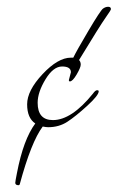

<svg xmlns="http://www.w3.org/2000/svg" viewBox="-20 -504 347 566"><path d="M183 -268 189 -291Q189 -308 163 -308Q137 -308 114 -270Q91 -232 91 -201Q91 -150 136 -150Q191 -150 254 -228Q261 -238 266 -238Q271 -238 271 -235Q271 -223 237 -192Q203 -161 178.5 -145Q154 -129 122 -129Q116 -129 106 -131Q72 -86 38 40Q36 42 35 42Q25 42 25 35Q25 31 30 6Q49 -93 84 -140Q60 -156 60 -196.5Q60 -237 105.5 -285.5Q151 -334 189 -334Q192 -334 196 -334Q205 -353 240.5 -413Q276 -473 283.5 -478.5Q291 -484 299 -484Q307 -484 307 -477Q307 -474 291 -451.5Q275 -429 213 -327Q218 -322 218 -313.5Q218 -305 206 -284.5Q194 -264 186 -264Q183 -264 183 -268Z"/></svg>

Font: Alex Brush
Style: Regular
Weight: 400
Designer: Robert E. Leuschke
Foundry: Robert E. Leuschke
Version: Version 1.003